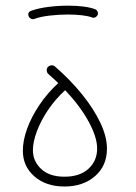

<svg xmlns="http://www.w3.org/2000/svg" viewBox="-20 -659 489 689"><path d="M62 -118.2Q62 -155.3 77.6 -198Q93.3 -240.7 121.8 -283Q150.4 -325.2 189 -360.8Q171.9 -377.4 153.8 -393.1Q148.4 -397.9 147.7 -405.5Q147 -413.1 151.9 -418.5Q156.7 -423.8 164.3 -424.6Q171.9 -425.3 177.2 -420.4Q232.4 -372.6 274.4 -320.6Q316.4 -268.6 340.1 -218.5Q363.8 -168.5 363.8 -125.5Q363.8 -64 321 -26.9Q278.3 10.3 211.4 10.3Q145 10.3 103.5 -25.9Q62 -62 62 -118.2ZM98.1 -119.6Q98.1 -80.6 127.7 -52.7Q157.2 -24.9 211.4 -24.9Q266.6 -24.9 297.6 -53.5Q328.6 -82 328.6 -126Q328.6 -166.5 298.3 -222.2Q268.1 -277.8 213.9 -335.4Q178.2 -302.7 152.3 -264.2Q126.5 -225.6 112.3 -187.7Q98.1 -149.9 98.1 -119.6ZM82.5 -601.1Q78.1 -616.2 92.8 -620.6Q118.7 -629.9 154.3 -634.3Q189.9 -638.7 224.6 -638.7Q253.9 -638.7 279.3 -635.5Q304.7 -632.3 322.3 -625.5Q328.1 -622.6 330.6 -616.2Q333 -609.9 329.6 -604Q326.7 -599.1 321.5 -596.7Q316.4 -594.2 311 -596.2Q296.9 -601.6 273.7 -604.2Q250.5 -606.9 224.6 -606.9Q190.4 -606.9 157.5 -603Q124.5 -599.1 102.5 -590.8Q96.2 -588.9 90.6 -592.3Q85 -595.7 82.5 -601.1Z"/></svg>

Font: Mikhak-DS2-FD ExtraLight
Style: Regular
Weight: 200
Designer: Amin Abedi
Version: Version 3.2